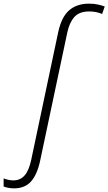

<svg xmlns="http://www.w3.org/2000/svg" viewBox="-154 -785 590 1045"><path d="M-78.1 240.2Q-93.8 240.2 -109.4 237.1Q-125 233.9 -134.3 230V186Q-123.5 190.4 -109.4 193.6Q-95.2 196.8 -81.1 196.8Q-44.4 196.8 -20.5 170.4Q3.4 144 16.1 84L162.6 -608.9Q180.2 -691.9 221.9 -728.5Q263.7 -765.1 330.6 -765.1Q358.9 -765.1 381.6 -759.8Q404.3 -754.4 416 -749.5L401.9 -709Q370.1 -722.7 332 -722.7Q276.9 -722.7 250 -691.7Q223.1 -660.6 211.9 -606.4L64.5 89.8Q48.3 165 14.9 202.6Q-18.6 240.2 -78.1 240.2Z"/></svg>

Font: Open Sans Light
Style: Italic
Weight: 300
Italic angle: -12°
Designer: Monotype Design Team
Foundry: Monotype Imaging Inc.
Version: Version 3.003; ttfautohint (v1.8.4)